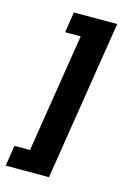

<svg xmlns="http://www.w3.org/2000/svg" viewBox="-126 -640 568 832"><g transform="rotate(15 158.5 -224.0)"><path d="M-14.4 134.6 0.1 42H69.9L154.6 -490.4H84.8L99.3 -583H293.6L179.8 134.6Z"/></g></svg>

Font: Rokkitt SemiBold
Style: Italic
Weight: 600
Italic angle: -9°
Designer: Vernon Adams
Foundry: Vernon Adams
Version: Version 3.103